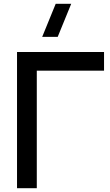

<svg xmlns="http://www.w3.org/2000/svg" viewBox="-20 -995 580 1015"><path d="M203 -800H285L356.5 -975H274.5ZM174.5 0V-621.5H530V-720H70V0Z"/></svg>

Font: Manrope SemiBold
Style: Regular
Weight: 600
Designer: Mikhail Sharanda
Foundry: Mikhail Sharanda
Version: Version 4.505